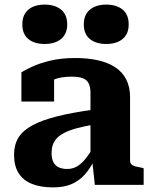

<svg xmlns="http://www.w3.org/2000/svg" viewBox="-20 -803 664 834"><path d="M388 -327V-262Q342 -254 310 -245Q278 -236 257.5 -225Q237 -214 225.5 -201Q214 -188 209 -172.5Q204 -157 204 -139Q204 -114 212 -98.5Q220 -83 235.5 -76Q251 -69 272 -69Q294 -69 312.5 -79Q331 -89 349.5 -111Q368 -133 387 -167L393 -115Q373 -72 347.5 -44Q322 -16 289 -2.5Q256 11 211 11Q156 11 118 -4.5Q80 -20 60.5 -51.5Q41 -83 41 -131Q41 -174 60 -205Q79 -236 120.5 -258.5Q162 -281 227.5 -297.5Q293 -314 388 -327ZM392 0 380 -110 373 -109V-400Q373 -423 366 -439Q359 -455 341.5 -462.5Q324 -470 291 -470Q245 -470 214.5 -457.5Q184 -445 172 -429Q165 -435 164.5 -443Q164 -451 170 -459Q176 -467 187 -472.5Q198 -478 215 -478V-362H73V-489Q89 -499 120 -513.5Q151 -528 198 -539.5Q245 -551 308 -551Q362 -551 406 -541Q450 -531 481 -510.5Q512 -490 528.5 -457.5Q545 -425 545 -381V-106Q545 -95 551 -89Q557 -83 568.5 -80Q580 -77 598 -74L604 -72V0ZM272 -697Q272 -656 245.5 -634Q219 -612 174 -612Q129 -612 103 -633.5Q77 -655 77 -697Q77 -739 103 -761Q129 -783 174 -783Q219 -783 245.5 -761Q272 -739 272 -697ZM539 -697Q539 -656 513 -634Q487 -612 441 -612Q397 -612 370.5 -633.5Q344 -655 344 -697Q344 -739 370.5 -761Q397 -783 441 -783Q487 -783 513 -761Q539 -739 539 -697Z"/></svg>

Font: Roboto Serif
Style: Bold
Weight: 700
Designer: Greg Gazdowicz
Foundry: Commercial Type
Version: Version 1.008